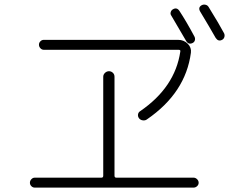

<svg xmlns="http://www.w3.org/2000/svg" viewBox="-20 -853 1040 849"><path d="M872.1 -830.1Q879.9 -834 888.7 -832Q897.5 -830.1 902.3 -822.3Q951.2 -743.2 970.7 -706.1Q974.6 -698.2 972.2 -689.5Q969.7 -680.7 961.9 -676.8Q945.3 -668 933.6 -685.5Q908.2 -730.5 865.2 -801.8Q854.5 -820.3 872.1 -830.1ZM832 -663.1Q814.5 -654.3 803.7 -670.9Q776.4 -717.8 737.3 -784.2Q732.4 -791 734.9 -799.3Q737.3 -807.6 744.1 -811.5Q761.7 -822.3 773.4 -804.7Q803.7 -758.8 839.8 -691.4Q843.8 -683.6 841.8 -675.3Q839.8 -667 832 -663.1ZM599.6 -361.3Q753.9 -466.8 777.3 -625Q779.3 -632.8 769.5 -632.8H173.8Q165 -632.8 158.7 -639.6Q152.3 -646.5 152.3 -655.3Q152.3 -664.1 158.7 -670.4Q165 -676.8 173.8 -676.8H767.6Q793 -676.8 810.1 -659.7Q827.1 -642.6 824.2 -620.1Q800.8 -442.4 629.9 -325.2Q622.1 -319.3 611.3 -320.8Q600.6 -322.3 594.7 -330.1Q588.9 -337.9 590.3 -347.2Q591.8 -356.4 599.6 -361.3ZM133.8 -23.4Q125 -23.4 118.7 -29.8Q112.3 -36.1 112.3 -44.9Q112.3 -53.7 118.7 -60.5Q125 -67.4 133.8 -67.4H428.7Q436.5 -67.4 436.5 -76.2V-513.7Q436.5 -523.4 444.3 -530.8Q452.1 -538.1 461.9 -538.1Q471.7 -538.1 479 -531.2Q486.3 -524.4 486.3 -513.7V-76.2Q486.3 -67.4 494.1 -67.4H835.9Q844.7 -67.4 851.6 -60.5Q858.4 -53.7 858.4 -44.9Q858.4 -36.1 851.6 -29.8Q844.7 -23.4 835.9 -23.4Z"/></svg>

Font: Rounded-X Mgen+ 2m light
Style: Regular
Weight: 200
Designer: [Source Han Sans]
Ryoko NISHIZUKA  (kana & ideographs); Paul D. Hunt (Latin, Greek & Cyrillic); Wenlong ZHANG  (bopomofo
Version: Version 1.059.20150602